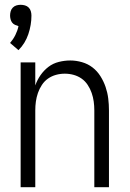

<svg xmlns="http://www.w3.org/2000/svg" viewBox="-20 -780 540 800"><path d="M57 -571 22 -601Q35 -616 44 -634Q53 -652 57 -671Q50 -673 42.5 -676.5Q35 -680 30.5 -686Q26 -692 24 -700Q22 -708 22 -715Q22 -724 24.5 -733Q27 -742 33.5 -748.5Q40 -755 48.5 -757.5Q57 -760 66 -760Q75 -760 84 -757.5Q93 -755 99.5 -748.5Q106 -742 108.5 -733Q111 -724 111 -715Q111 -676 98 -637.5Q85 -599 57 -571ZM66 0V-520H127V-424Q135 -447 149 -467Q163 -487 182 -501.5Q201 -516 225 -522Q249 -528 273 -528Q297 -528 321.5 -521Q346 -514 365.5 -499Q385 -484 398.5 -462.5Q412 -441 420 -417.5Q428 -394 431 -369.5Q434 -345 434 -320V0H373V-320Q373 -339 370.5 -357Q368 -375 362 -392.5Q356 -410 345.5 -426Q335 -442 320 -452.5Q305 -463 287 -468Q269 -473 250 -473Q231 -473 213 -468Q195 -463 180 -452.5Q165 -442 154.5 -426Q144 -410 138 -392.5Q132 -375 129.5 -357Q127 -339 127 -320V0Z"/></svg>

Font: Iosevka Curly Light
Style: Regular
Weight: 300
Monospace: yes
Designer: Belleve Invis
Foundry: Belleve Invis
Version: Version 22.1.2; ttfautohint (v1.8.4)